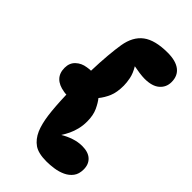

<svg xmlns="http://www.w3.org/2000/svg" viewBox="-270 -876 1063 1063"><g transform="rotate(45 261.5 -344.5)"><path d="M324 106Q260 106 227.5 83.5Q195 61 176 18Q159 -22 151 -81Q143 -140 140 -234Q135 -234 130 -234.5Q125 -235 120 -236Q75 -243 51.5 -267Q28 -291 28 -332Q28 -370 52.5 -393Q77 -416 113 -421Q123 -423 131 -423.5Q139 -424 143 -424Q145 -492 150 -548.5Q155 -605 161 -641Q174 -720 224 -757.5Q274 -795 373 -795Q436 -795 469.5 -769.5Q503 -744 503 -695Q503 -654 473 -628Q443 -602 384 -602Q367 -602 341.5 -605.5Q316 -609 297 -613Q318 -578 324 -547.5Q330 -517 330 -494Q330 -441 315.5 -407Q301 -373 279 -346Q295 -327 311 -293Q327 -259 327 -210Q327 -178 320 -150Q313 -122 302 -99Q291 -76 278 -56Q306 -73 338.5 -84Q371 -95 404 -95Q451 -95 476 -72Q501 -49 501 -9Q501 27 484 49.5Q467 72 440 84.5Q413 97 382 101.5Q351 106 324 106Z"/></g></svg>

Font: DynaPuff SemiBold
Style: Regular
Weight: 600
Designer: Toshi Omagari, Jennifer Daniel
Foundry: Google Fonts
Version: Version 2.000